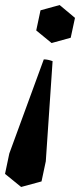

<svg xmlns="http://www.w3.org/2000/svg" viewBox="-42 -534 332 763"><path d="M42 209 -22 157 -5 76 132 -298Q141 -298 150 -296Q159 -294 167 -291L140 107L123 187ZM163 -363 102 -413 119 -493 195 -514 256 -463 239 -384Z"/></svg>

Font: Poltawski Nowy SemiBold
Style: Italic
Weight: 600
Italic angle: -12°
Version: Version 1.001;gftools[0.9.25]